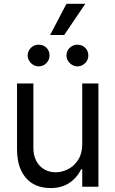

<svg xmlns="http://www.w3.org/2000/svg" viewBox="-20 -959 593 986"><path d="M402.3 -530.3H485.4V0H402.3V-89.8H396.5Q376 -46.4 336.2 -19.8Q296.4 6.8 239.3 6.8Q188 6.8 149.4 -15.4Q110.8 -37.6 89.1 -82.5Q67.4 -127.4 67.4 -193.4V-530.3H151.4V-199.2Q151.4 -161.6 166 -133.3Q180.7 -105 206.8 -89.6Q232.9 -74.2 266.6 -74.2Q298.3 -74.2 329.8 -90.3Q361.3 -106.4 381.8 -138.9Q402.3 -171.4 402.3 -217.8ZM122.1 -673.8Q122.1 -697.3 138.7 -713.4Q155.3 -729.5 177.7 -729.5Q202.6 -729.5 218.5 -713.9Q234.4 -698.2 234.4 -673.8Q234.4 -651.4 218.3 -634.8Q202.1 -618.2 177.7 -618.2Q163.6 -618.2 150.6 -626Q137.7 -633.8 129.9 -646.7Q122.1 -659.7 122.1 -673.8ZM321.3 -673.8Q321.3 -697.8 338.1 -713.6Q355 -729.5 377.9 -729.5Q401.4 -729.5 417.5 -713.6Q433.6 -697.8 433.6 -673.8Q433.6 -659.2 426.3 -646.5Q418.9 -633.8 406 -626Q393.1 -618.2 377.9 -618.2Q363.3 -618.2 350.1 -626Q336.9 -633.8 329.1 -646.7Q321.3 -659.7 321.3 -673.8ZM321.3 -939.5H418L309.6 -779.3H237.3Z"/></svg>

Font: Pretendard
Style: Regular
Weight: 400
Designer: Base glyphs from Inter by Rasmus Andersson; Hangeul glyphs from Noto Sans CJK(Source Han Sans) by Jang Soo-young and Kan
Foundry: Kil Hyung-jin
Version: Version 1.309